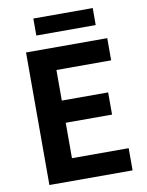

<svg xmlns="http://www.w3.org/2000/svg" viewBox="-98 -988 811 1057"><g transform="rotate(-10 307.5 -459.0)"><path d="M91 -741H545V-617H239V-446H498V-322H239V-124H556V0H91ZM163 -918H495V-823H163Z"/></g></svg>

Font: Merged Yaku Han JP
Style: Bold
Weight: 700
Designer: Ryoko NISHIZUKA 西塚涼子 (kana, bopomofo & ideographs); Paul D. Hunt (Latin, Greek & Cyrillic); Sandoll Communications 산돌커뮤니
Foundry: Adobe
Version: Version 2.004